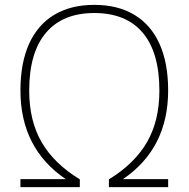

<svg xmlns="http://www.w3.org/2000/svg" viewBox="-20 -769 775 789"><path d="M485.5 -33H671V0H427.5V-32Q533 -96.5 584 -184.8Q635 -273 635 -396.5Q635 -553.5 566.5 -634.5Q498 -715.5 367.5 -715.5Q237.5 -715.5 168.8 -634.2Q100 -553 100 -396.5Q100 -273 151 -184.8Q202 -96.5 308 -32V0H64V-33H250Q64 -159 64 -397.5Q64 -510 99.5 -588.8Q135 -667.5 203 -708.2Q271 -749 367.5 -749Q464 -749 532 -708.2Q600 -667.5 635.5 -588.8Q671 -510 671 -397.5Q671 -159 485.5 -33Z"/></svg>

Font: Encode Sans Semi Expanded Thin
Style: Regular
Weight: 250
Width: 6
Designer: Multiple Designers
Foundry: Impallari Type
Version: Version 2.000